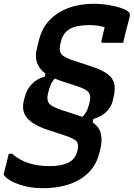

<svg xmlns="http://www.w3.org/2000/svg" viewBox="-69 -739 703 1009"><path d="M192 134Q318 134 336 59L339 48Q346 21 334 5Q322 -11 269 -28L181 -57Q103 -83 73 -119.5Q43 -156 56 -209L61 -229Q71 -270 99.5 -298.5Q128 -327 166 -336L170 -352Q103 -402 125 -485L136 -529Q158 -619 234.5 -669Q311 -719 425 -719Q464 -719 503 -712.5Q542 -706 571.5 -695.5Q601 -685 611 -672Q615 -665 613 -653Q604 -618 595 -583.5Q586 -549 578 -514H472Q461 -514 464 -525L481 -596Q447 -607 399 -607Q333 -607 298 -587Q263 -567 252 -523L247 -502Q240 -471 254.5 -453.5Q269 -436 323 -419L411 -390Q491 -364 517 -329.5Q543 -295 529 -234L524 -212Q516 -176 489 -150.5Q462 -125 422 -114L417 -97Q453 -71 461 -36.5Q469 -2 459 42L454 62Q433 152 355 201Q277 250 155 250Q88 250 31.5 230.5Q-25 211 -48 182Q-50 178 -49 174Q-41 145 -35.5 121Q-30 97 -23 69H-5Q67 134 192 134ZM343 -132Q354 -128 364 -125Q377 -138 384 -150.5Q391 -163 395 -177L402 -202Q410 -232 398.5 -251Q387 -270 336 -286L248 -315Q233 -320 219 -326Q198 -305 189 -269L183 -247Q175 -214 188.5 -196Q202 -178 254 -161Z"/></svg>

Font: Recursive Mn Lnr St SmB
Style: Italic
Weight: 600
Italic angle: -15°
Monospace: yes
Version: Version 1.079;hotconv 1.0.112;makeotfexe 2.5.65598; ttfautoh